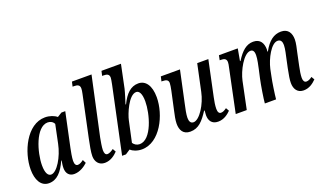

<svg xmlns="http://www.w3.org/2000/svg" viewBox="-77 -1218 2819 1686"><g transform="rotate(-20 1332.5 -375.0)"><path d="M152 10C227 10 277 -46 319 -140H323C319 -116 315 -98 315 -71C315 -20 343 10 388 10C442 10 488 -23 515 -48L499 -80C479 -65 462 -55 444 -55C426 -55 416 -71 416 -102C416 -130 428 -194 433 -216L501 -536H465L423 -510C400 -530 358 -546 314 -546C142 -546 40 -318 40 -158C40 -63 76 10 152 10ZM195 -55C167 -55 146 -85 146 -158C146 -278 210 -496 321 -496C346 -496 369 -484 380 -461L344 -288C321 -174 250 -55 195 -55Z M674 10C729 10 770 -24 796 -51L779 -81C758 -66 739 -55 721 -55C703 -55 694 -71 694 -101C694 -129 704 -183 710 -215L828 -760H645L635 -716H649C679 -716 702 -709 702 -676C702 -666 700 -646 695 -626L613 -239C601 -182 589 -120 589 -83C589 -32 618 10 674 10Z M1020 10C1190 10 1298 -212 1298 -377C1298 -487 1253 -546 1186 -546C1114 -546 1065 -496 1023 -410H1018C1027 -439 1050 -509 1058 -544L1103 -760H921L911 -716H925C955 -716 977 -709 977 -676C977 -664 973 -647 967 -614L836 3H872L916 -26C936 -7 975 10 1020 10ZM1017 -40C991 -40 969 -54 956 -74L998 -269C1009 -323 1072 -481 1143 -481C1169 -481 1191 -452 1191 -377C1191 -261 1130 -40 1017 -40Z M1733 10C1787 10 1826 -21 1853 -48L1836 -78C1815 -63 1800 -55 1782 -55C1764 -55 1754 -71 1754 -101C1754 -131 1761 -174 1768 -205L1838 -536H1734L1681 -287C1659 -179 1584 -59 1527 -59C1498 -59 1489 -84 1489 -114C1489 -145 1500 -198 1509 -237L1573 -536H1394L1384 -492H1394C1430 -492 1448 -482 1448 -454C1448 -438 1443 -412 1438 -387L1400 -212C1392 -177 1382 -131 1382 -97C1382 -40 1405 9 1473 9C1552 9 1596 -43 1648 -123H1653C1651 -105 1650 -90 1650 -80C1650 -31 1672 10 1733 10Z M2532 9C2586 9 2624 -22 2652 -50L2635 -79C2615 -64 2599 -56 2580 -56C2563 -56 2552 -72 2552 -100C2552 -128 2558 -166 2567 -207L2591 -321C2599 -357 2611 -404 2611 -439C2611 -495 2587 -545 2519 -545C2451 -545 2399 -505 2353 -421H2347C2349 -428 2350 -435 2350 -442C2349 -496 2327 -545 2259 -545C2196 -545 2148 -504 2098 -424H2093L2113 -536H1937L1928 -492H1938C1968 -492 1991 -485 1991 -452C1991 -442 1988 -422 1983 -402L1899 0H2002L2055 -255C2073 -340 2145 -478 2210 -478C2239 -478 2244 -450 2244 -426C2244 -389 2230 -329 2224 -301L2207 -225C2192 -157 2174 -40 2171 0H2276C2279 -39 2297 -162 2307 -205L2320 -269C2340 -358 2404 -480 2464 -479C2495 -479 2504 -454 2504 -425C2504 -389 2489 -331 2483 -302L2466 -222C2453 -159 2447 -120 2447 -90C2447 -35 2474 9 2532 9Z"/></g></svg>

Font: Noto Serif Condensed Medium
Style: Italic
Weight: 500
Width: 3
Italic angle: -12°
Designer: Monotype Design Team
Foundry: Monotype Imaging Inc.
Version: Version 2.013